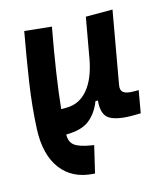

<svg xmlns="http://www.w3.org/2000/svg" viewBox="-112 -614 811 931"><g transform="rotate(-15 293.0 -149.0)"><path d="M249.5 229 241.7 228.5Q137.2 221.7 82.5 148.9Q27.8 76.2 32.7 -50.3Q38.1 -164.1 55.4 -279.8Q72.8 -395.5 96.7 -527.3L231.9 -513.2Q187.5 -271.5 171.9 -115.2H199.2Q262.2 -115.2 305.7 -166.3Q349.1 -217.3 367.2 -313.5L368.2 -319.3Q368.7 -322.8 369.1 -325.7V-325.2L403.3 -517.1H537.1L473.1 -155.3Q468.3 -129.4 482.9 -118.2Q497.6 -106.9 534.7 -106.9H558.6L539.1 4.4L503.9 4.9Q422.4 5.9 385 -16.4Q347.7 -38.6 354.5 -109.4H342.3Q321.8 -55.2 282 -22.7Q242.2 9.8 163.6 10.3Q162.6 47.9 185.8 65.4Q209 83 266.1 92.3L281.2 94.7Z"/></g></svg>

Font: Cascadia Mono
Style: Bold Italic
Weight: 700
Italic angle: -10°
Monospace: yes
Designer: Aaron Bell
Foundry: Saja Typeworks
Version: Version 2404.023; ttfautohint (v1.8.4)